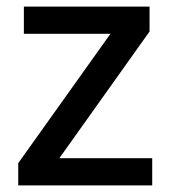

<svg xmlns="http://www.w3.org/2000/svg" viewBox="-20 -625 515 579"><path d="M439 -66V-148H159L431 -530V-605H52V-523H313L35 -133V-66Z"/></svg>

Font: Noto Sans Malayalam UI Medium
Style: Regular
Weight: 500
Designer: Jelle Bosma - Monotype Design Team
Foundry: Monotype Imaging Inc.
Version: Version 2.104